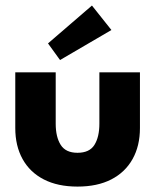

<svg xmlns="http://www.w3.org/2000/svg" viewBox="-20 -678 588 710"><path d="M186 -220.5Q186 -171.5 204.5 -142.2Q223 -113 266.5 -113Q311 -113 329.2 -142.2Q347.5 -171.5 347.5 -220.5V-410.5H497.5V-204.5Q497.5 -138.5 470.2 -89.8Q443 -41 391.5 -14.5Q340 12 266.5 12Q193.5 12 142 -14.5Q90.5 -41 63.5 -89.8Q36.5 -138.5 36.5 -204.5V-410.5H186ZM202 -456 157.5 -517.5 320 -657.5 392 -567Z"/></svg>

Font: League Spartan Thin
Style: Bold
Weight: 700
Version: Version 2.002